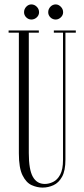

<svg xmlns="http://www.w3.org/2000/svg" viewBox="-20 -838 382 870"><path d="M173 12Q148 12 123.2 0.8Q98.5 -10.5 82 -43.8Q65.5 -77 65.5 -143V-690H19V-700H156V-690H110.5V-144.5Q110.5 -69.5 128.8 -37Q147 -4.5 183 -4.5Q202 -4.5 221 -13.8Q240 -23 252.8 -46.8Q265.5 -70.5 265.5 -113.5V-690H224V-700H323.5V-690H276.5V-115Q276.5 -64.5 261.2 -37Q246 -9.5 222.2 1.2Q198.5 12 173 12ZM232.5 -749.5Q218.5 -749.5 208.5 -759.2Q198.5 -769 198.5 -782.5Q198.5 -797 208.5 -807.5Q218.5 -818 232.5 -818Q245 -818 255.5 -807.5Q266 -797 266 -782.5Q266 -769 255.5 -759.2Q245 -749.5 232.5 -749.5ZM122 -749.5Q109 -749.5 99 -759.2Q89 -769 89 -782.5Q89 -797 99 -807.5Q109 -818 122 -818Q136 -818 146.5 -807.5Q157 -797 157 -782.5Q157 -769 146.5 -759.2Q136 -749.5 122 -749.5Z"/></svg>

Font: Imbue 100pt ExtraLight
Style: Regular
Weight: 200
Designer: Tyler Finck
Foundry: Etcetera Type Company
Version: Version 1.102; ttfautohint (v1.8.3)